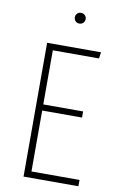

<svg xmlns="http://www.w3.org/2000/svg" viewBox="-95 -912 599 964"><g transform="rotate(10 205.0 -430.0)"><path d="M237.8 -859.9Q250 -859.9 258.1 -851.8Q266.1 -843.8 266.1 -833Q266.1 -821.3 258.3 -813.2Q250.5 -805.2 237.8 -805.2Q226.1 -805.2 218.5 -813.2Q210.9 -821.3 210.9 -833Q210.9 -843.8 218.5 -851.8Q226.1 -859.9 237.8 -859.9ZM371.1 -682.1 366.2 -649.9H130.9V-374H334V-342.8H130.9V-32.2H376V0H96.2V-682.1Z"/></g></svg>

Font: Fira Sans Compressed UltraLight
Style: Regular
Weight: 200
Width: 1
Designer: Carrois Corporate & Edenspiekermann AG
Foundry: Carrois Corporate GbR & Edenspiekermann AG
Version: Version 4.203;PS 004.203;hotconv 1.0.88;makeotf.lib2.5.64775